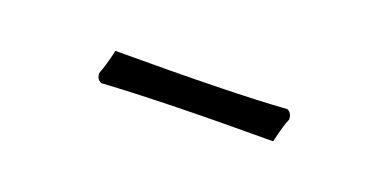

<svg xmlns="http://www.w3.org/2000/svg" viewBox="-18 -789 661 328"><g transform="rotate(20 312.0 -625.5)"><path d="M161 -652Q376 -652 471 -659Q480 -655 480 -643Q475 -633 467 -599Q272 -599 157 -592Q148 -596 148 -607Q155 -625 161 -652Z"/></g></svg>

Font: Rosarivo
Style: Regular
Weight: 400
Designer: Pablo Ugerman
Foundry: Pablo Ugerman
Version: Version 1.003